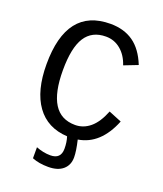

<svg xmlns="http://www.w3.org/2000/svg" viewBox="-157 -771 915 1080"><g transform="rotate(20 300.0 -231.0)"><path d="M153.3 -332.5Q153.3 -199.2 195.1 -132.6Q236.8 -65.9 322.8 -65.9Q372.1 -65.9 412.1 -99.4Q452.1 -132.8 480 -203.6L557.6 -171.9Q494.6 -15.1 365.2 5.9Q380.4 70.3 380.4 107.4Q380.4 153.8 349.1 180.7Q317.9 207.5 261.2 207.5Q205.1 207.5 164.6 190.9V125Q208 142.1 250 142.1Q313 142.1 313 80.1Q313 41 302.7 9.3H303.2Q182.6 2.9 118.9 -85.7Q55.2 -174.3 55.2 -332.5Q55.2 -668.9 316.9 -668.9Q397.9 -668.9 454.3 -629.4Q510.7 -589.8 544.4 -505.4L462.4 -473.6Q444.3 -528.8 406 -560.8Q367.7 -592.8 317.4 -592.8Q233.9 -592.8 193.6 -529.8Q153.3 -466.8 153.3 -332.5Z"/></g></svg>

Font: Courier New
Style: Regular
Weight: 400
Designer: Steve Matteson
Foundry: Ascender Corporation
Version: Version 2.00.3